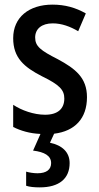

<svg xmlns="http://www.w3.org/2000/svg" viewBox="-20 -570 430 830"><path d="M281 135C281 87 248 58 196 47L214 8C304 -3 356 -58 356 -150C356 -234 306 -273 230 -314C155 -352 132 -370 132 -408C132 -445 160 -469 208 -469C247 -469 284 -455 318 -435L351 -512C307 -537 261 -550 207 -550C105 -550 37 -495 37 -405C37 -320 84 -280 162 -240C238 -203 258 -181 258 -144C258 -100 230 -74 175 -74C126 -74 73 -93 37 -117V-21C69 -5 108 7 155 9L123 81C172 87 201 103 201 135C201 163 181 179 142 179C125 179 107 176 93 172V233C107 238 128 240 152 240C236 240 281 202 281 135Z"/></svg>

Font: Noto Sans Thai Cond Med
Style: Regular
Weight: 500
Width: 3
Designer: Monotype Design Team
Foundry: Monotype Imaging Inc.
Version: Version 2.002